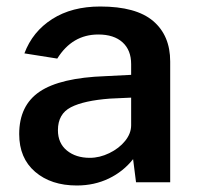

<svg xmlns="http://www.w3.org/2000/svg" viewBox="-20 -560 604 590"><path d="M88 -32C120.7 -4 163.3 10 216 10C252 10 284.8 2.8 314.5 -11.5C344.2 -25.8 369 -45.7 389 -71L398 0H503V-371C503 -424.3 485.5 -465.8 450.5 -495.5C415.5 -525.2 361.3 -540 288 -540C230 -540 180.8 -527.2 140.5 -501.5C100.2 -475.8 71.7 -440.7 55 -396L156 -380C186.7 -429.3 228.7 -454 282 -454C314 -454 338.8 -446 356.5 -430C374.2 -414 383 -391.7 383 -363V-330L304 -326C211.3 -322.7 144 -306.8 102 -278.5C60 -250.2 39 -206.7 39 -148C39 -98.7 55.3 -60 88 -32ZM316 -89.5C296 -79.8 276 -75 256 -75C227.3 -75 203.8 -82.5 185.5 -97.5C167.2 -112.5 158 -133.3 158 -160C158 -193.3 171.3 -216.8 198 -230.5C224.7 -244.2 264.7 -253 318 -257L383 -260V-175C383 -158.3 376.8 -142.3 364.5 -127C352.2 -111.7 336 -99.2 316 -89.5Z"/></svg>

Font: Morrison SemiBold
Style: Regular
Weight: 600
Designer: Pablo Impallari, Rodrigo Fuenzalida (Modified by Dan O. Williams)
Version: Version 0.030; ttfautohint (v1.8.1)